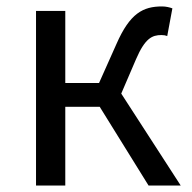

<svg xmlns="http://www.w3.org/2000/svg" viewBox="-20 -577 596 597"><path d="M357 -286 403 -393C431 -458 453 -468 482 -468C490 -468 494 -467 500 -465L516 -551C508 -554 496 -557 484 -557C425 -557 384 -536 342 -440L288 -319H183V-543H92V0H183V-245H290L442 0H542Z"/></svg>

Font: Noto Sans Japanese Regular
Style: Regular
Weight: 400
Designer: Ryoko NISHIZUKA (kana & ideographs); Paul D. Hunt (Latin, Greek & Cyrillic); Wenlong ZHANG (bopomofo); Sandoll Communica
Foundry: Adobe Systems Incorporated
Version: Version 1.000;PS 1;hotconv 1.0.78;makeotf.lib2.5.61930